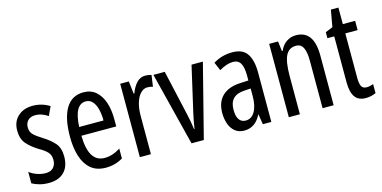

<svg xmlns="http://www.w3.org/2000/svg" viewBox="-67 -1003 2697 1357"><g transform="rotate(-15 1281.0 -324.0)"><path d="M307 -144Q307 -70 267 -30Q227 10 155 10Q118 10 87 1.5Q56 -7 33 -20V-104Q55 -86 87 -74.5Q119 -63 152 -63Q187 -63 207 -83.5Q227 -104 227 -141Q227 -173 208.5 -195Q190 -217 145 -242Q95 -273 64 -308.5Q33 -344 33 -406Q33 -470 74.5 -508.5Q116 -547 183 -547Q250 -547 306 -512L276 -447Q255 -461 232 -469.5Q209 -478 184 -478Q150 -478 130.5 -459Q111 -440 111 -408Q111 -376 130 -356Q149 -336 196 -307Q246 -276 276.5 -241Q307 -206 307 -144Z M554 -546Q609 -546 645 -514.5Q681 -483 699 -429.5Q717 -376 717 -309V-253H462Q465 -59 581 -59Q610 -59 638.5 -68Q667 -77 697 -96V-24Q641 10 572 10Q504 10 462 -26.5Q420 -63 401 -125Q382 -187 382 -265Q382 -402 425.5 -474Q469 -546 554 -546ZM554 -480Q513 -480 490 -440Q467 -400 463 -317H641Q641 -361 632 -398Q623 -435 603.5 -457.5Q584 -480 554 -480Z M1006 -547Q1030 -547 1052 -540L1040 -456Q1023 -463 1000 -463Q972 -463 949.5 -439Q927 -415 915 -374Q903 -333 903 -280V0H822V-537H885L896 -445H901Q918 -492 944.5 -519.5Q971 -547 1006 -547Z M1200 0 1065 -537H1148L1220 -218Q1227 -188 1233 -157Q1239 -126 1243 -93H1247Q1249 -110 1254 -137Q1259 -164 1266 -197L1344 -537H1427L1290 0Z M1644 -547Q1720 -547 1752 -499Q1784 -451 1784 -362V0H1722L1710 -74H1708Q1666 10 1585 10Q1544 10 1517 -12.5Q1490 -35 1477.5 -71.5Q1465 -108 1465 -150Q1465 -230 1511 -274Q1557 -318 1642 -322L1703 -325V-360Q1703 -422 1686 -451Q1669 -480 1631 -480Q1587 -480 1530 -447L1504 -508Q1567 -547 1644 -547ZM1656 -263Q1548 -257 1548 -152Q1548 -103 1565 -79.5Q1582 -56 1613 -56Q1655 -56 1679.5 -97.5Q1704 -139 1704 -212V-266Z M2109 -547Q2240 -547 2240 -364V0H2159V-348Q2159 -411 2143 -443Q2127 -475 2091 -475Q2039 -475 2016 -429Q1993 -383 1993 -279V0H1912V-537H1977L1986 -464H1991Q2008 -504 2039.5 -525.5Q2071 -547 2109 -547Z M2500 -62Q2512 -62 2524 -65Q2536 -68 2548 -72V-6Q2532 1 2514 5.5Q2496 10 2473 10Q2420 10 2395 -25.5Q2370 -61 2370 -133V-469H2320V-513L2374 -535L2396 -658H2451V-537H2541V-469H2451V-143Q2451 -103 2461 -82.5Q2471 -62 2500 -62Z"/></g></svg>

Font: Noto Sans Bengali UI ExtraCondensed
Style: Regular
Weight: 400
Width: 2
Designer: Jelle Bosma - Monotype Design Team
Foundry: Monotype Imaging Inc.
Version: Version 2.003; ttfautohint (v1.8.4.7-5d5b)